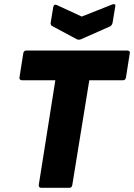

<svg xmlns="http://www.w3.org/2000/svg" viewBox="-20 -896 640 916"><path d="M178 0Q163 0 165 -14L244 -513H86Q79 -513 75.5 -516.5Q72 -520 73 -527L91 -641Q93 -655 106 -655H586Q593 -655 597 -651.5Q601 -648 599 -641L581 -527Q579 -513 566 -513H406L325 -14Q323 0 311 0ZM514 -874Q521 -878 526.5 -875.5Q532 -873 530 -866L517 -787Q514 -775 505 -770L367 -709Q356 -704 346 -709L232 -770Q219 -776 222 -789L234 -862Q237 -878 251 -872L370 -817Z"/></svg>

Font: Sofia Sans Black
Style: Italic
Weight: 900
Italic angle: -9°
Version: Version 4.100-B